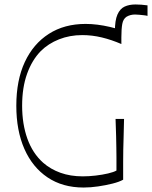

<svg xmlns="http://www.w3.org/2000/svg" viewBox="-20 -823 680 859"><path d="M354 16Q260 16 192.5 -29.5Q125 -75 89 -157Q53 -239 53 -350Q53 -464 91 -545.5Q129 -627 198.5 -671.5Q268 -716 363 -716Q389 -716 416.5 -712.5Q444 -709 472 -702.5Q500 -696 523 -688V-626Q479 -645 435.5 -655.5Q392 -666 348 -666Q292 -666 244 -647Q196 -628 162 -594Q123 -554 101 -492.5Q79 -431 79 -350Q79 -268 102.5 -202.5Q126 -137 173 -95Q206 -66 250.5 -50Q295 -34 350 -34Q378 -34 408 -37.5Q438 -41 463.5 -47Q489 -53 501 -60Q501 -97 501 -119.5Q501 -142 500.5 -163.5Q500 -185 499.5 -214Q499 -243 497 -291H535Q534 -241 533 -209.5Q532 -178 531.5 -153.5Q531 -129 531 -98.5Q531 -68 531 -19Q513 -9 483 -1.5Q453 6 419 11Q385 16 354 16ZM523 -656 494 -662Q494 -667 494 -672Q494 -677 494 -682Q494 -732 505.5 -758Q517 -784 537.5 -793.5Q558 -803 586 -803Q598 -803 612.5 -802Q627 -801 640 -799V-752Q632 -754 622 -755Q612 -756 602.5 -757Q593 -758 584 -758Q563 -758 546 -748Q531 -738 527 -715.5Q523 -693 523 -656Z"/></svg>

Font: Ojuju Light
Style: Regular
Weight: 300
Designer: Chisaokwu Joboson, Mirko Velimirovic
Foundry: Udi Foundry
Version: Version 1.000